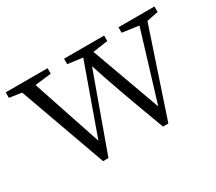

<svg xmlns="http://www.w3.org/2000/svg" viewBox="-103 -710 1029 916"><g transform="rotate(-30 411.5 -252.5)"><path d="M817.4 -510.7V-480.5L753.9 -467.8L595.7 5.9H566.4Q460 -276.4 417 -413.1L265.6 5.9H236.3L65.4 -470.7L-2 -480.5V-510.7H228.5V-480.5L138.7 -469.7L265.6 -89.8L401.4 -469.7L319.3 -480.5V-510.7H540V-480.5L457 -468.8L594.7 -88.9L710 -467.8L619.1 -480.5V-510.7Z"/></g></svg>

Font: GenYoMin JP Light
Style: Regular
Weight: 300
Version: Version 1.001;PS 1;hotconv 16.6.51;makeotf.lib2.5.65220 DEVE